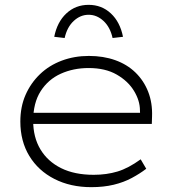

<svg xmlns="http://www.w3.org/2000/svg" viewBox="-20 -763 718 793"><path d="M357 10Q271 10 204.5 -24Q138 -58 101 -119Q64 -180 64 -261Q64 -322 85.5 -371Q107 -420 145 -456.5Q183 -493 235 -512.5Q287 -532 347 -532Q407 -532 456 -514.5Q505 -497 539.5 -463.5Q574 -430 592 -384Q610 -338 608 -282L607 -251H104V-297H580L559 -283L558 -307Q558 -347 533.5 -387.5Q509 -428 462 -455Q415 -482 346 -482Q283 -482 231 -458.5Q179 -435 148 -386.5Q117 -338 117 -264Q117 -196 147 -146Q177 -96 232.5 -68.5Q288 -41 367 -41Q420 -41 465 -54.5Q510 -68 561 -105L584 -66Q558 -46 524.5 -28Q491 -10 449.5 0Q408 10 357 10ZM247 -606 204 -611Q216 -672 254 -707.5Q292 -743 346 -743Q400 -743 438 -707.5Q476 -672 488 -611L445 -606Q435 -651 407.5 -676.5Q380 -702 346 -702Q312 -702 284.5 -676.5Q257 -651 247 -606Z"/></svg>

Font: Lexend Exa ExtraLight
Style: Regular
Weight: 250
Designer: Bonnie Shaver-Troup, Thomas Jockin
Foundry: Lexend
Version: Version 1.007